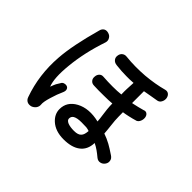

<svg xmlns="http://www.w3.org/2000/svg" viewBox="-131 -1013 1262 1262"><g transform="rotate(45 500.0 -381.5)"><path d="M210 -700.2Q156.2 -507.8 147.5 -385.7Q134.8 -215.8 189.5 -62.5Q196.3 -42 213.9 -34.2Q228.5 -28.3 247.1 -33.2Q263.7 -39.1 274.4 -52.7Q286.1 -68.4 284.2 -86.9Q281.2 -108.4 296.9 -160.2Q310.5 -207 330.1 -250Q336.9 -267.6 331.1 -279.3Q327.1 -289.1 315.4 -293Q303.7 -295.9 292 -292Q279.3 -287.1 274.4 -275.4Q264.6 -260.7 258.8 -250Q252.9 -238.3 243.2 -211.9Q219.7 -271.5 232.4 -394.5Q245.1 -528.3 294.9 -675.8Q300.8 -695.3 290 -711.9Q281.2 -726.6 263.7 -731.4Q246.1 -737.3 231.4 -730.5Q214.8 -721.7 210 -700.2ZM460.9 -707Q440.4 -710 425.8 -697.3Q414.1 -686.5 412.1 -668.9Q409.2 -651.4 419.9 -637.7Q431.6 -623 454.1 -621.1Q504.9 -615.2 547.9 -615.2Q574.2 -614.3 613.3 -617.2Q611.3 -589.8 610.4 -557.6Q609.4 -539.1 610.4 -506.8Q577.1 -502.9 532.2 -502.9Q488.3 -502.9 445.3 -505.9Q426.8 -507.8 415 -495.1Q404.3 -483.4 403.3 -465.8Q401.4 -447.3 411.1 -435.5Q421.9 -420.9 443.4 -420.9Q484.4 -418.9 532.2 -419.9Q579.1 -419.9 610.4 -422.9Q610.4 -398.4 613.3 -370.1Q615.2 -353.5 619.1 -324.2Q622.1 -303.7 623 -294.9Q625 -280.3 625 -270.5Q526.4 -293.9 457 -256.8Q390.6 -220.7 390.6 -151.4Q390.6 -105.5 428.7 -70.3Q473.6 -29.3 549.8 -29.3Q624 -29.3 665 -59.6Q710 -91.8 711.9 -157.2Q734.4 -146.5 754.9 -131.8Q770.5 -121.1 794.9 -100.6Q811.5 -87.9 830.1 -92.8Q846.7 -96.7 857.4 -111.3Q869.1 -127 866.2 -144.5Q864.3 -163.1 844.7 -175.8Q805.7 -202.1 779.3 -216.8Q745.1 -235.4 712.9 -246.1Q711.9 -263.7 710 -280.3Q709 -290 707 -307.6Q703.1 -336.9 702.1 -355.5Q700.2 -388.7 700.2 -431.6Q721.7 -434.6 747.1 -440.4Q774.4 -446.3 803.7 -455.1Q816.4 -460.9 823.2 -476.6Q830.1 -492.2 828.1 -509.8Q825.2 -527.3 814.5 -535.2Q802.7 -544.9 785.2 -537.1Q769.5 -532.2 748 -527.3Q736.3 -524.4 713.9 -519.5L700.2 -516.6V-627L754.9 -636.7L806.6 -645.5Q824.2 -649.4 832 -666Q839.8 -680.7 837.9 -698.2Q835 -716.8 823.2 -726.6Q810.5 -737.3 792 -732.4Q720.7 -712.9 633.8 -705.1Q543 -698.2 460.9 -707ZM627.9 -184.6Q626 -149.4 612.3 -134.8Q597.7 -117.2 559.6 -117.2Q523.4 -117.2 501 -126Q478.5 -135.7 478.5 -151.4Q478.5 -170.9 494.1 -180.7Q513.7 -192.4 554.7 -192.4Q584 -192.4 599.6 -191.4Q615.2 -189.5 627.9 -184.6Z"/></g></svg>

Font: Gungsuh
Style: Regular
Weight: 400
Version: Version 2.21